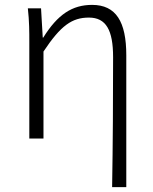

<svg xmlns="http://www.w3.org/2000/svg" viewBox="-20 -567 628 786"><path d="M439 199H497V-341C497 -478 455 -547 357 -547C276 -547 216 -508 157 -413H155L148 -533H94C100 -479 100 -438 100 -395V0H158V-356C229 -463 275 -495 344 -495C414 -495 443 -444 443 -333C443 -165 442 22 439 199Z"/></svg>

Font: Noto Sans JP Light
Style: Regular
Weight: 300
Designer: Ryoko NISHIZUKA (kana & ideographs); Paul D. Hunt (Latin, Greek & Cyrillic); Wenlong ZHANG (bopomofo); Sandoll Communica
Foundry: Adobe Systems Incorporated
Version: Version 1.004;PS 1.004;hotconv 1.0.82;makeotf.lib2.5.63406